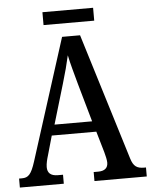

<svg xmlns="http://www.w3.org/2000/svg" viewBox="-57 -889 737 936"><g transform="rotate(-5 311.5 -421.0)"><path d="M186 -779H434V-842H186ZM2 0H217V-44H192C156 -44 141 -60 141 -88C141 -105 147 -128 152 -144L179 -239H397L427 -136C432 -118 437 -97 437 -84C437 -58 421 -44 389 -44H367V0H623V-44H614C579 -44 562 -55 550 -94L359 -714H271L82 -121C62 -58 47 -44 16 -44H2ZM197 -291 255 -486C270 -536 282 -581 291 -622C299 -581 313 -534 328 -478L381 -291Z"/></g></svg>

Font: Noto Serif Ethiopic Condensed Medium
Style: Regular
Weight: 500
Width: 3
Designer: Monotype Design Team
Foundry: Monotype Imaging Inc.
Version: Version 2.102